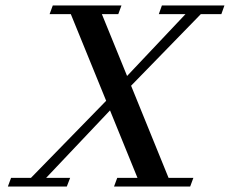

<svg xmlns="http://www.w3.org/2000/svg" viewBox="-20 -683 842 703"><path d="M8.8 0 20.5 -31.7H93.3L368.7 -314L239.3 -631.3H161.6L173.3 -663.1H424.8L413.1 -631.3H353L445.3 -404.8L659.2 -631.3H561.5L572.8 -663.1H801.8L790.5 -631.3H715.3L460 -369.1L597.2 -31.7H688L676.3 0H397.5L409.2 -31.7H483.4L382.8 -278.8L148.9 -31.7H236.8L224.6 0Z"/></svg>

Font: Elstob 10pt Medium
Style: Italic
Weight: 500
Italic angle: -20°
Designer: Peter S. Baker
Version: Version 1.015